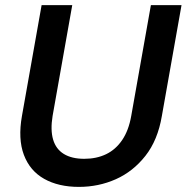

<svg xmlns="http://www.w3.org/2000/svg" viewBox="-20 -720 731 752"><path d="M289 12Q209 12 153 -19.5Q97 -51 73.5 -113.5Q50 -176 66 -266L143 -700H263L186 -266Q177 -211 188 -173.5Q199 -136 230 -117Q261 -98 310 -98Q358 -98 395.5 -116Q433 -134 458.5 -171.5Q484 -209 494 -266L571 -700H691L614 -266Q598 -171 549.5 -109.5Q501 -48 433.5 -18Q366 12 289 12Z"/></svg>

Font: DM Sans 12pt SemiBold
Style: Italic
Weight: 600
Italic angle: -10°
Version: Version 4.004;gftools[0.9.30]